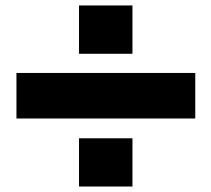

<svg xmlns="http://www.w3.org/2000/svg" viewBox="-20 -639 771 700"><path d="M691.9 -207H40V-373H691.9ZM268.1 -134.8H462.9V41H268.1ZM268.1 -619.1H462.9V-442.9H268.1Z"/></svg>

Font: Mattone
Style: Bold
Weight: 700
Width: 6
Designer: Nunzio Mazzaferro
Foundry: Collletttivo
Version: Version 2.000;Glyphs 3.2 (3217)